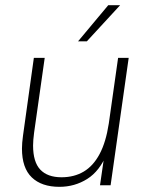

<svg xmlns="http://www.w3.org/2000/svg" viewBox="-20 -717 567 743"><path d="M210 6Q141 6 103 -30.5Q65 -67 65 -142Q65 -153 66 -165Q67 -177 69 -192L111 -493H153L112 -204Q110 -190 109 -176.5Q108 -163 108 -154Q108 -90 136 -60.5Q164 -31 218 -31Q267 -31 304 -53Q341 -75 365.5 -121Q390 -167 401 -239L437 -493H478L408 0H367L385 -124L394 -123Q366 -55 317.5 -24.5Q269 6 210 6ZM282 -557 399 -697H445L316 -557Z"/></svg>

Font: Hanken Grotesk ExtraLight
Style: Italic
Weight: 250
Italic angle: -8°
Designer: Alfredo Marco Pradil
Foundry: Hanken Design Co.
Version: Version 3.013